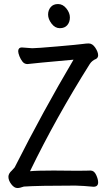

<svg xmlns="http://www.w3.org/2000/svg" viewBox="-20 -926 540 959"><path d="M66.9 13.2Q50.8 13.2 36.4 -5.9Q22 -24.9 22 -43Q22 -59.1 39.1 -74.2L53.2 -89.8Q193.8 -368.2 347.2 -627.9Q146 -609.9 117.2 -606Q102.1 -606 92.5 -617.9Q83 -629.9 76.9 -645.5Q70.8 -661.1 70.8 -670.9Q71.8 -689 88.9 -689L141.1 -685.1Q162.1 -685.1 266.1 -694.1Q370.1 -703.1 390.6 -706.1Q411.1 -709 422.9 -709Q441.9 -709 456.1 -687.5Q470.2 -666 470.2 -649.9Q470.2 -638.2 460 -631.8Q439.9 -624 428.2 -606Q258.8 -336.9 129.9 -70.8Q161.1 -74.2 248 -74.2Q320.8 -74.2 356 -73.2Q418 -73.2 432.1 -74.2Q450.2 -74.2 460.2 -52.5Q470.2 -30.8 470.2 -15.1Q470.2 6.8 446.8 6.8Q397.9 2 356.9 1Q168.9 1 99.1 5.9Q79.1 13.2 66.9 13.2ZM278.8 -785.2Q254.9 -785.2 237.5 -808.1Q220.2 -831.1 220.2 -853Q220.2 -875 233.2 -890.4Q246.1 -905.8 270 -905.8Q293.9 -905.8 311.5 -883.8Q329.1 -861.8 329.1 -838.9Q329.1 -815.9 316.2 -800.5Q303.2 -785.2 278.8 -785.2Z"/></svg>

Font: LXGW WenKai Mono GB Screen
Style: Regular
Weight: 400
Monospace: yes
Designer: LXGW / Fontworks Inc.
Foundry: LXGW / Fontworks Inc.
Version: Version 1.510;January 18,2025